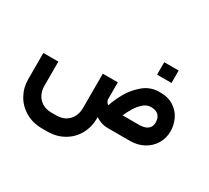

<svg xmlns="http://www.w3.org/2000/svg" viewBox="-166 -913 1562 1436"><g transform="rotate(30 614.5 -195.0)"><path d="M1175.6 -213.7Q1175.6 -264.9 1152.7 -315Q1129.8 -365.1 1079.1 -397.6Q1028.4 -430 949.6 -427.4Q874.1 -424.6 817.5 -375.6Q761 -326.5 727.8 -267.3Q694.7 -208 676.1 -154.3Q675.7 -152.2 674.4 -149.8Q667.6 -153.6 662.3 -160Q657 -166.4 653.8 -174.2Q650.7 -182 650.7 -190.5V-333.9H521.1V-36.7Q521.1 3.1 504.7 36.5Q488.2 69.9 455.4 90.3Q422.6 110.6 374.9 110.6H334.3Q286.6 110.6 253.7 90.3Q220.9 69.9 204.5 36.5Q188 3.1 188 -36.7V-245.7H58.5V-19.6Q58.5 52.7 92.4 114Q126.3 175.2 189 211.9Q251.6 248.5 334.3 248.5H374.9Q457.5 248.5 520.1 211.9Q582.8 175.3 616.5 113.8Q650.2 52.4 650.2 -19.4L650.7 -33.2Q673.5 -17.5 700 -8.7Q726.5 0 753.8 0H948.9Q1012.9 0 1064.6 -27.8Q1116.2 -55.7 1145.9 -104.5Q1175.6 -153.4 1175.6 -213.7ZM954.1 -297.9Q980.8 -299 1001 -291.1Q1021.3 -283.3 1033.7 -264.4Q1046.1 -245.5 1046.1 -213.7Q1046.1 -187.1 1032.8 -170.1Q1019.6 -153.1 997.7 -145.5Q975.9 -137.9 948.9 -137.9H804.9Q820.4 -172.9 840.7 -207.2Q861 -241.5 890.3 -269.1Q919.5 -296.7 954.1 -297.9ZM1000.7 -530.6Q1000.7 -563.2 1000.7 -584.8Q1000.7 -606.1 1000.7 -637.9Q971.7 -637.9 953.5 -637.9Q935.4 -637.9 915.7 -637.9Q900.3 -637.9 876 -637.9Q876 -606.1 876 -584.8Q876 -563.2 876 -530.6Q876 -530.6 899.1 -530.6Q922.2 -530.6 960.2 -530.6Q960.2 -530.6 1000.7 -530.6Z"/></g></svg>

Font: Arad-FD-VF Thin
Style: Regular
Weight: 100
Designer: Mohammad Darvishi
Version: Version 1.010;September 21, 2024;FontCreator 15.0.0.2992 64-